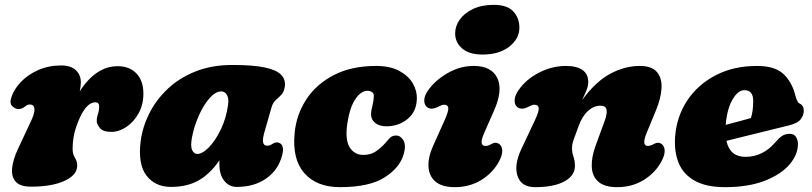

<svg xmlns="http://www.w3.org/2000/svg" viewBox="-20 -757 3350 792"><path d="M56.5 -307Q44 -307 31.2 -318.5Q18.5 -330 26.5 -354.5Q37 -388 65.5 -418.2Q94 -448.5 137 -467.8Q180 -487 233 -487Q271.5 -487 292.5 -467.8Q313.5 -448.5 313.5 -417Q313.5 -402 309 -380.5Q376 -484 465.5 -484Q514.5 -484 543 -453.8Q571.5 -423.5 571.5 -371Q571.5 -325.5 551.8 -289.8Q532 -254 501.5 -233.5Q471 -213 439 -213Q404.5 -213 391.8 -229.2Q379 -245.5 379 -258Q379 -272.5 384 -286.8Q389 -301 389 -317.5Q389 -335 373.5 -335Q333.5 -335 301.5 -253Q288 -218 283.8 -193Q279.5 -168 279.5 -144Q279.5 -121 289 -106.2Q298.5 -91.5 298.5 -74Q298.5 -35 246.2 -11Q194 13 108.5 13Q63 13 44.8 -7.5Q26.5 -28 30 -63.5Q33.5 -99 54.5 -143.5L109.5 -261Q124 -292 122 -309Q120 -326 103 -326Q93.5 -326 85 -319Q71 -307 56.5 -307Z M1070 -209Q1055 -156 1082 -156Q1091 -156 1096 -159Q1101 -162 1108.5 -166Q1122 -173.5 1135 -166Q1145 -161 1147 -145.2Q1149 -129.5 1139 -101Q1120.5 -48 1072.5 -17Q1024.5 14 957 14Q925 14 905 -11.2Q885 -36.5 885 -80Q885 -88 885 -95.5Q846.5 -39.5 799.2 -12.8Q752 14 685 14Q620 14 584 -33Q548 -80 560.5 -176.5Q568 -233.5 595.8 -289Q623.5 -344.5 671 -389.8Q718.5 -435 785.8 -462Q853 -489 939 -489Q1025 -489 1073.2 -478.5Q1121.5 -468 1140 -448.2Q1158.5 -428.5 1155 -401Q1152 -378.5 1140.8 -366.5Q1129.5 -354.5 1117.5 -344Q1105.5 -333.5 1100 -314ZM772 -191Q765 -153 772.8 -137.5Q780.5 -122 793 -122Q815.5 -122 842.2 -149.8Q869 -177.5 891.2 -223.8Q913.5 -270 921 -326Q924.5 -351 916 -365.5Q907.5 -380 893 -380Q869 -380 844.2 -351.8Q819.5 -323.5 800.2 -280.2Q781 -237 772 -191Z M1495.5 -382.5Q1469 -382.5 1445.8 -348Q1422.5 -313.5 1412.5 -246.5Q1403 -178.5 1423 -148.2Q1443 -118 1478 -118Q1507 -118 1526 -129.8Q1545 -141.5 1563 -160Q1575.5 -173.5 1586 -185.8Q1596.5 -198 1613.5 -198Q1632 -198 1643.8 -178.5Q1655.5 -159 1646 -123.5Q1630.5 -66 1567 -25.5Q1503.5 15 1382.5 15Q1286 15 1235.2 -43Q1184.5 -101 1195.5 -209.5Q1203 -286 1244.5 -348.5Q1286 -411 1358.5 -448Q1431 -485 1531 -485Q1589.5 -485 1627.2 -464.5Q1665 -444 1683 -412.8Q1701 -381.5 1699.5 -348Q1697.5 -295.5 1660.8 -265.8Q1624 -236 1574 -236Q1544.5 -236 1527.2 -250.2Q1510 -264.5 1510.5 -287.5Q1511.5 -303.5 1516.5 -322.2Q1521.5 -341 1522 -361Q1522.5 -371 1515 -376.8Q1507.5 -382.5 1495.5 -382.5Z M1970.5 -532Q1915 -532 1886.2 -557.2Q1857.5 -582.5 1857.5 -619Q1857.5 -649.5 1876.5 -676.2Q1895.5 -703 1931.2 -720Q1967 -737 2017 -737Q2072 -737 2097.2 -710Q2122.5 -683 2122.5 -643Q2122.5 -597.5 2081 -564.8Q2039.5 -532 1970.5 -532ZM1977.5 -209Q1953.5 -155 1982.5 -155Q1988.5 -155 1993.2 -156.5Q1998 -158 2007.5 -163Q2026.5 -174 2041.5 -161Q2051.5 -152.5 2051.8 -134.5Q2052 -116.5 2038.5 -91Q2012.5 -43.5 1964.8 -14.2Q1917 15 1856 15Q1803 15 1776.2 -8Q1749.5 -31 1747.5 -69.8Q1745.5 -108.5 1766.5 -155L1814 -261Q1831 -299 1829.2 -312Q1827.5 -325 1812.5 -325Q1806 -325 1799.8 -322.2Q1793.5 -319.5 1784 -315Q1770.5 -308.5 1760.2 -308.8Q1750 -309 1743 -314Q1730.5 -322.5 1730 -341.5Q1729.5 -360.5 1745 -383Q1773 -424 1824.8 -454.5Q1876.5 -485 1934.5 -485Q2007 -485 2031.2 -435.5Q2055.5 -386 2018 -301Z M2115.5 -314Q2103 -322.5 2102.8 -341.5Q2102.5 -360.5 2117.5 -383Q2148.5 -429 2202.8 -457Q2257 -485 2314.5 -485Q2359 -485 2382.8 -468.2Q2406.5 -451.5 2406.5 -419Q2406.5 -402.5 2398.8 -383.5Q2391 -364.5 2380.5 -343.5Q2438 -421.5 2498 -453.2Q2558 -485 2619 -485Q2668.5 -485 2689.8 -460Q2711 -435 2708.8 -393.2Q2706.5 -351.5 2685.5 -301L2647.5 -209Q2625.5 -155 2652.5 -155Q2662 -155 2677.5 -163Q2696.5 -174 2711.5 -161Q2721.5 -152.5 2721.8 -134.5Q2722 -116.5 2708.5 -91Q2682.5 -43.5 2634.8 -14.2Q2587 15 2526 15Q2473 15 2447.8 -7.8Q2422.5 -30.5 2421 -69.2Q2419.5 -108 2436.5 -155L2474.5 -259Q2484.5 -286 2482.2 -303.5Q2480 -321 2456.5 -321Q2429 -321 2405 -299Q2381 -277 2366.5 -236Q2353 -200 2346.2 -180.8Q2339.5 -161.5 2339.5 -146Q2339.5 -128 2345.5 -111Q2351.5 -94 2351.5 -72Q2351.5 -32.5 2308.2 -8.8Q2265 15 2187.5 15Q2130.5 15 2115 -30.5Q2099.5 -76 2130.5 -142L2186.5 -261Q2204 -298 2202.2 -311.5Q2200.5 -325 2185 -325Q2178.5 -325 2172.2 -322.2Q2166 -319.5 2156.5 -315Q2143 -308.5 2132.8 -308.8Q2122.5 -309 2115.5 -314Z M3271.5 -163Q3271.5 -119 3236.5 -78.2Q3201.5 -37.5 3134.2 -11.2Q3067 15 2970.5 15Q2892.5 15 2845.2 -11.8Q2798 -38.5 2779 -86Q2760 -133.5 2765 -195.5Q2772 -278.5 2815.8 -343.8Q2859.5 -409 2933 -447Q3006.5 -485 3102.5 -485Q3176 -485 3211.5 -452Q3247 -419 3260.5 -364Q3263.5 -353 3267.5 -343.5Q3271.5 -334 3276.5 -331Q3285 -327.5 3290.2 -320.2Q3295.5 -313 3295.5 -300Q3295.5 -281.5 3282.8 -265Q3270 -248.5 3235.5 -240Q3203 -232 3158.5 -221Q3114 -210 3066 -198.2Q3018 -186.5 2976.5 -176Q2991 -110 3054.5 -110Q3091.5 -110 3122 -125.2Q3152.5 -140.5 3174.5 -166Q3193.5 -188 3206.5 -196.5Q3219.5 -205 3237.5 -205Q3255.5 -205 3263.5 -192Q3271.5 -179 3271.5 -163ZM3050.5 -385Q3024 -385 3001.5 -346.2Q2979 -307.5 2973.5 -242Q3001 -249 3028.5 -256.5Q3056 -264 3077.5 -270Q3087 -299 3087 -341Q3087 -385 3050.5 -385Z"/></svg>

Font: Fraunces 9pt SuperSoft Black
Style: Italic
Weight: 900
Italic angle: -16°
Version: Version 1.000;[0bf87f6ff]